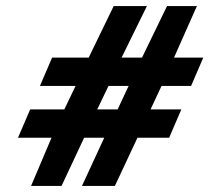

<svg xmlns="http://www.w3.org/2000/svg" viewBox="-20 -600 687 630"><path d="M39 -148H149L82 10H182L256 -148H322L249 10H357L431 -148H535L575 -241H474L510 -318H607L647 -411H551L626 -580H528L446 -411H379L462 -580H353L271 -411H151L111 -318H228L191 -241H79ZM299 -241 336 -318H402L366 -241Z"/></svg>

Font: Charger Pro
Style: ExBdExtObl
Weight: 400
Designer: Jasper
Foundry: Cannot Into Space Fonts
Version: Version 1.09